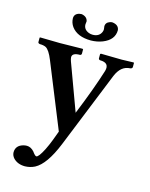

<svg xmlns="http://www.w3.org/2000/svg" viewBox="-124 -688 781 999"><g transform="rotate(15 266.5 -188.5)"><path d="M393.1 -577.1Q393.1 -524.4 333 -500.5Q304.2 -489.3 271 -488.8Q197.8 -488.8 165.5 -532.2Q151.4 -552.2 150.9 -576.2Q150.9 -600.1 176.8 -607.4Q183.6 -608.9 189.9 -608.9Q219.7 -603.5 224.1 -579.1Q224.1 -578.1 223.6 -575.7Q223.1 -572.3 223.1 -570.8Q222.2 -566.9 222.2 -563Q222.2 -535.2 251 -523.9Q260.7 -520 272 -520Q306.2 -520 318.4 -546.9Q321.8 -554.7 321.8 -562Q321.3 -568.4 320.8 -570.8Q319.8 -573.7 319.8 -578.1Q319.8 -599.1 342.8 -606.9Q349.1 -608.9 355 -608.9Q389.6 -605 393.1 -577.1ZM432.1 -340.8 266.1 70.8Q217.8 189.9 161.1 219.7Q136.2 231.9 108.9 232.4Q70.3 232.4 46.9 209Q33.7 194.8 33.2 177.7Q33.2 140.6 71.8 129.4Q81.5 126.5 91.8 126.5Q113.8 126.5 131.8 147Q133.3 148.9 133.8 149.9Q146 166.5 152.8 167Q165 167 189.9 118.2Q202.6 92.8 214.8 61L232.9 12.2L91.8 -335.9Q71.8 -385.7 51.8 -396Q39.1 -401.9 20 -401.9Q11.2 -403.3 9.8 -409.2V-434.1L13.2 -436Q14.2 -436 119.1 -434.1L240.2 -436L244.1 -434.1V-410.2Q243.2 -402.8 235.8 -401.9Q194.3 -401.9 194.3 -378.4Q194.8 -369.1 199.2 -356.9L292 -105Q351.1 -250 383.8 -355Q397 -401.4 344.2 -401.9Q337.4 -402.8 335.9 -409.2V-433.1L339.8 -436Q340.8 -436 452.1 -434.1L516.1 -436L518.1 -434.1V-411.1Q516.6 -403.3 506.8 -401.9Q457 -400.4 432.1 -340.8Z"/></g></svg>

Font: Linux Libertine O
Style: Semibold
Weight: 700
Designer: Philipp H. Poll
Foundry: Philipp H. Poll
Version: Version 5.0.0